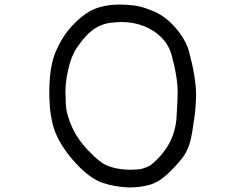

<svg xmlns="http://www.w3.org/2000/svg" viewBox="-20 -805 1040 845"><path d="M548 20Q487 18 432.5 0Q378 -18 316.5 -83.5Q255 -149 226 -216.5Q197 -284 197 -399Q197 -513 226 -579.5Q255 -646 297 -691Q339 -736 378 -757Q431 -785 509 -785Q533 -785 569.5 -781Q606 -777 658 -754.5Q710 -732 753.5 -681.5Q797 -631 812 -578Q843 -462 843 -385Q843 -371 840.5 -334.5Q838 -298 826 -224.5Q814 -151 784.5 -112.5Q755 -74 716 -38Q677 -2 636 9Q595 20 548 20ZM557 -58Q566 -58 588 -59.5Q610 -61 640 -76Q749 -162 757 -289Q762 -372 762 -396Q762 -466 735 -564Q710 -650 614 -690Q568 -708 514 -708Q493 -708 465.5 -704.5Q438 -701 413 -688.5Q388 -676 365.5 -653.5Q343 -631 318.5 -595.5Q294 -560 280 -498Q268 -448 268 -397Q268 -383 270 -342.5Q272 -302 296.5 -247Q321 -192 369 -142Q417 -92 446 -79Q491 -58 557 -58Z"/></svg>

Font: Xiaolai SC
Style: Regular
Weight: 400
Designer: Nozomi Seto 瀬戸のぞみ
Version: Version 3.11;December 4, 2020;FontCreator 13.0.0.2613 64-bit